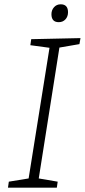

<svg xmlns="http://www.w3.org/2000/svg" viewBox="-20 -872 394 892"><path d="M349 -667 256 -651 160 -43 248 -28 244 0H17L21 -28L113 -43L210 -650L121 -662L125 -690L354 -695ZM253 -769Q219 -769 219 -806Q219 -825 231 -838.5Q243 -852 262 -852Q296 -852 296 -815Q296 -795 284 -782Q272 -769 253 -769Z"/></svg>

Font: Bitter Light
Style: Italic
Weight: 300
Italic angle: -9°
Designer: Sol Matas, and Bitter project Authors
Foundry: Sol Matas
Version: Version 2.001